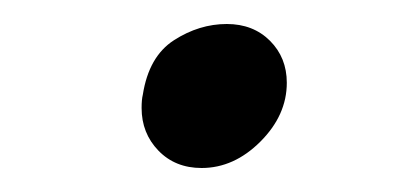

<svg xmlns="http://www.w3.org/2000/svg" viewBox="-20 -427 330 160"><path d="M99 -348Q98 -344 98 -337Q98 -316 112 -301.5Q126 -287 148 -287Q175 -287 197 -309Q219 -331 219 -358Q219 -379 205 -393Q191 -407 169 -407Q146 -407 125 -393.5Q104 -380 99 -348Z"/></svg>

Font: Geom Light
Style: Italic
Weight: 300
Italic angle: -10°
Version: Version 1.102